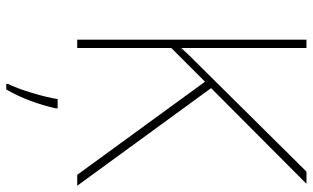

<svg xmlns="http://www.w3.org/2000/svg" viewBox="-208 -546 975 598"><g transform="rotate(90 279.0 -246.5)"><path d="M558 0 254 -417 552 -714H514L179 -376C161 -358 144 -341 129 -324V-714H103V0H129V-293L234 -398L524 0ZM317 67V61H288C282 104 257 185 241 215V221H258C286 174 305 119 317 67Z"/></g></svg>

Font: Noto Sans Georgian Thin
Style: Regular
Weight: 100
Designer: Monotype Design Team, Akaki Razmadze
Foundry: Google LLC
Version: Version 2.005